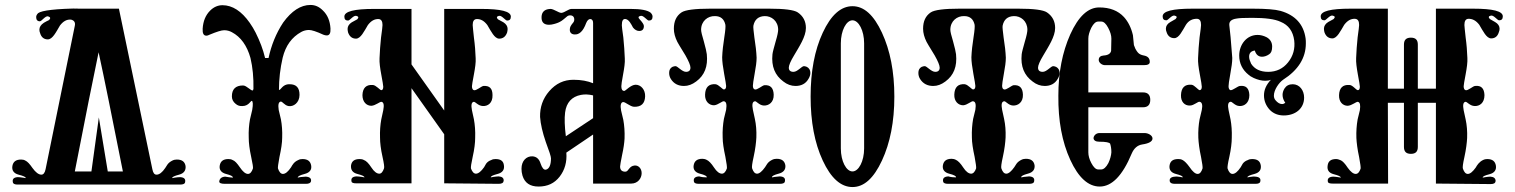

<svg xmlns="http://www.w3.org/2000/svg" viewBox="-20 -742 6114 775"><path d="M729 -72C726 -89 715 -98 694 -98C688 -98 682 -97 676 -94C668 -90 661 -85 656 -78L647 -64C635 -46 623 -37 612 -37C603 -37 598 -44 595 -59L460 -707C293 -707 242 -707 307 -708C206 -707 149 -700 134 -689C129 -684 126 -679 126 -673C126 -662 131 -656 141 -656C148 -656 163 -679 174 -676C184 -673 185 -668 178 -661C171 -658 164 -654 157 -650C145 -642 139 -633 139 -622C139 -617 140 -613 142 -608C147 -591 158 -583 173 -583C192 -583 206 -612 222 -639C235 -656 249 -664 266 -663C279 -660 285 -652 282 -638L164 -59C161 -44 155 -37 147 -37C136 -37 124 -46 111 -64C100 -80 91 -90 82 -94C77 -97 71 -98 65 -98C44 -98 33 -89 30 -72C27 -54 36 -42 55 -37C74 -32 84 -28 84 -23L72 -25C65 -26 58 -27 52 -27C35 -26 29 -19 32 -6C33 0 40 3 51 3H707C719 3 726 0 727 -6C730 -19 724 -26 707 -27C700 -27 693 -26 686 -25L675 -23C675 -28 684 -32 703 -37C722 -42 731 -54 729 -72ZM415 -50 379 -268 349 -50H282C324 -266 356 -426 378 -531C401 -426 433 -266 476 -50Z M1314 -627C1312 -658 1302 -682 1283 -700C1268 -715 1252 -722 1233 -722C1194 -722 1157 -698 1123 -651C1094 -607 1075 -559 1064 -508H1050C1042 -542 1029 -576 1012 -610C1005 -624 997 -637 988 -650C955 -697 918 -721 878 -721C860 -721 843 -714 828 -699C810 -681 800 -657 798 -626C797 -607 802 -598 813 -598C816 -598 821 -599 826 -602C855 -614 874 -620 885 -620C896 -620 907 -617 916 -612C952 -593 977 -558 991 -508C1000 -470 1004 -428 1003 -383L1001 -377C993 -374 976 -397 961 -397C931 -397 916 -382 916 -353C916 -341 921 -331 931 -323C939 -316 948 -313 959 -314C983 -314 992 -335 996 -335C1001 -334 1002 -321 998 -298L989 -260C985 -238 983 -213 984 -186C984 -166 987 -140 994 -108C1000 -81 1002 -66 1001 -62C996 -47 989 -40 981 -40C971 -40 960 -49 948 -67C937 -83 928 -93 919 -96C914 -99 908 -100 902 -100C881 -100 870 -91 867 -74C864 -57 873 -45 892 -40C912 -35 921 -30 920 -25C909 -26 899 -27 889 -29C874 -28 866 -21 865 -9C865 -3 873 0 888 0H1215C1226 0 1233 -3 1235 -9C1238 -21 1231 -28 1214 -29C1199 -28 1188 -27 1182 -25C1181 -30 1191 -35 1210 -40C1230 -45 1239 -57 1236 -74C1233 -91 1222 -100 1201 -100C1195 -100 1189 -99 1184 -96C1167 -89 1160 -76 1155 -67C1143 -49 1132 -40 1122 -40C1114 -40 1107 -47 1102 -62C1101 -66 1103 -81 1108 -108C1115 -140 1119 -166 1119 -186C1120 -213 1118 -238 1114 -260L1105 -298C1102 -319 1104 -330 1113 -332C1120 -333 1128 -317 1144 -314C1164 -310 1189 -327 1189 -359C1189 -388 1176 -402 1149 -402C1146 -402 1142 -402 1138 -401C1118 -396 1113 -378 1106 -379C1106 -422 1111 -466 1121 -509C1133 -558 1158 -592 1196 -613C1205 -618 1216 -621 1227 -621C1238 -621 1257 -615 1285 -602C1290 -600 1295 -599 1299 -599C1310 -599 1315 -608 1314 -627Z M2027 -659C2037 -659 2042 -664 2042 -675C2042 -696 2002 -706 1922 -706H1773V-296L1641 -482V-706H1490C1410 -706 1370 -696 1370 -675C1370 -664 1375 -659 1385 -659C1392 -659 1407 -681 1418 -678C1427 -676 1429 -671 1422 -664L1400 -652C1389 -645 1383 -636 1383 -625C1383 -620 1384 -616 1385 -611C1391 -594 1402 -586 1417 -586C1436 -586 1450 -616 1465 -641C1478 -658 1492 -666 1509 -665C1519 -664 1524 -656 1524 -641C1524 -636 1522 -619 1518 -590C1515 -561 1513 -534 1512 -507C1511 -490 1514 -468 1519 -441C1524 -414 1527 -397 1527 -392C1527 -383 1524 -378 1519 -378C1514 -378 1498 -398 1485 -399C1458 -401 1444 -387 1443 -358C1443 -331 1459 -315 1479 -315C1496 -316 1513 -332 1520 -331C1529 -329 1531 -318 1527 -297L1519 -260C1515 -238 1513 -213 1514 -186C1514 -166 1517 -140 1524 -109C1530 -82 1532 -67 1530 -62C1525 -48 1519 -41 1511 -41C1501 -41 1490 -49 1479 -66C1468 -83 1458 -93 1449 -96C1444 -99 1438 -100 1432 -100C1411 -100 1400 -92 1397 -75C1395 -57 1403 -45 1422 -40C1441 -35 1451 -31 1451 -26L1440 -28C1432 -29 1425 -30 1419 -30C1402 -29 1396 -22 1399 -9C1400 -4 1407 -2 1418 -2H1641V-386L1773 -200V-2L1993 0C2006 0 2012 -4 2013 -12C2014 -23 2007 -29 1993 -30C1987 -30 1980 -29 1972 -28L1961 -26C1961 -31 1970 -35 1989 -40C2008 -45 2017 -57 2014 -75C2012 -92 2001 -100 1980 -100C1974 -100 1968 -99 1963 -96C1954 -93 1947 -88 1942 -81L1934 -67C1922 -50 1911 -41 1901 -41C1893 -41 1886 -48 1881 -62C1880 -67 1882 -82 1888 -109C1895 -140 1898 -166 1898 -186C1899 -213 1897 -238 1893 -260L1885 -297C1881 -318 1883 -329 1892 -331C1899 -332 1909 -315 1929 -314C1949 -313 1969 -326 1968 -358C1968 -385 1956 -397 1931 -395C1923 -394 1902 -375 1893 -378C1888 -379 1885 -385 1885 -394C1885 -399 1888 -415 1893 -442C1898 -469 1901 -490 1900 -507C1899 -534 1897 -561 1893 -590C1890 -619 1888 -636 1888 -641C1888 -656 1893 -664 1903 -665C1920 -666 1934 -658 1947 -641C1962 -616 1976 -586 1995 -586C2010 -586 2021 -594 2027 -611C2028 -616 2029 -620 2029 -625C2029 -636 2023 -645 2012 -652L1990 -664C1983 -671 1985 -676 1994 -678C2005 -681 2020 -659 2027 -659Z M2599 -659C2609 -659 2614 -664 2614 -675C2614 -681 2611 -686 2606 -691C2593 -701 2566 -706 2525 -706H2287C2275 -706 2259 -691 2246 -690C2235 -690 2215 -706 2202 -706C2197 -706 2193 -705 2188 -704C2172 -699 2165 -687 2166 -668C2167 -651 2177 -642 2196 -642C2202 -642 2209 -643 2216 -645C2228 -648 2238 -652 2247 -658C2251 -661 2258 -666 2267 -674C2271 -678 2276 -680 2281 -680C2292 -680 2298 -674 2298 -663C2298 -658 2296 -653 2293 -650C2284 -639 2280 -633 2280 -622C2280 -611 2286 -604 2298 -603C2318 -601 2334 -616 2346 -649C2351 -661 2357 -666 2365 -665C2371 -663 2374 -658 2374 -649V-406C2352 -415 2326 -420 2295 -420C2256 -420 2224 -405 2197 -374C2171 -344 2159 -309 2160 -270C2162 -241 2170 -207 2183 -169C2197 -132 2204 -110 2204 -103C2204 -76 2197 -60 2183 -57C2175 -56 2168 -64 2162 -82C2156 -101 2145 -110 2129 -111C2105 -112 2085 -93 2085 -61C2085 -52 2086 -43 2089 -33C2098 -4 2119 11 2154 11C2190 11 2218 -2 2239 -29C2260 -56 2269 -89 2266 -126L2374 -199V-1H2528C2555 -1 2570 -23 2570 -43C2570 -62 2557 -75 2542 -74C2518 -72 2518 -49 2504 -49C2490 -49 2483 -56 2483 -70C2483 -75 2486 -90 2491 -116C2497 -143 2500 -165 2501 -183C2502 -211 2500 -236 2496 -258L2487 -296C2483 -317 2486 -329 2495 -330C2504 -331 2523 -312 2539 -311C2568 -310 2583 -324 2584 -353C2585 -380 2567 -400 2546 -400C2526 -400 2505 -375 2500 -375C2492 -375 2488 -381 2488 -394C2488 -399 2490 -415 2495 -441C2500 -468 2503 -489 2502 -506C2501 -533 2499 -561 2496 -591C2492 -619 2490 -635 2490 -640C2490 -659 2495 -667 2506 -665C2519 -662 2527 -646 2535 -631C2542 -622 2551 -617 2560 -617C2573 -617 2579 -624 2579 -637C2579 -643 2573 -652 2562 -664C2555 -671 2556 -676 2566 -678C2577 -681 2592 -659 2599 -659ZM2264 -192C2259 -232 2258 -264 2261 -288C2266 -328 2288 -352 2325 -359C2340 -362 2357 -361 2374 -357V-265Z M3243 -423C3248 -431 3251 -439 3251 -448C3251 -459 3246 -467 3237 -472C3232 -474 3228 -475 3225 -475C3216 -475 3199 -452 3183 -452C3170 -452 3164 -458 3164 -469C3164 -478 3171 -495 3185 -518C3206 -554 3233 -594 3233 -629C3233 -656 3222 -677 3200 -692C3185 -702 3146 -707 3085 -707H2846C2785 -707 2746 -702 2731 -692C2710 -678 2700 -656 2700 -626C2700 -609 2705 -591 2714 -573C2714 -572 2725 -554 2747 -518C2760 -495 2767 -478 2767 -469C2767 -458 2761 -452 2749 -452C2733 -452 2715 -475 2707 -475C2703 -475 2699 -474 2694 -472C2685 -467 2681 -459 2681 -448C2681 -439 2683 -431 2688 -423C2700 -404 2718 -395 2741 -395C2758 -395 2774 -401 2790 -413C2824 -438 2838 -474 2833 -523C2832 -532 2828 -550 2821 -575C2814 -598 2810 -614 2810 -622C2810 -657 2837 -678 2866 -677C2889 -677 2903 -665 2908 -642C2909 -635 2908 -619 2904 -594C2899 -563 2896 -535 2895 -511C2895 -494 2898 -472 2903 -444C2908 -417 2911 -400 2911 -395C2911 -386 2908 -381 2902 -381C2897 -380 2881 -401 2868 -402C2841 -404 2827 -390 2826 -360C2825 -333 2842 -317 2862 -317C2879 -318 2896 -336 2903 -333C2912 -331 2914 -320 2911 -299L2902 -262C2898 -239 2896 -214 2897 -187C2897 -167 2901 -141 2908 -109C2913 -82 2915 -67 2914 -62C2909 -48 2902 -41 2894 -41C2884 -41 2873 -49 2862 -66C2851 -83 2841 -93 2832 -97C2826 -100 2820 -101 2815 -101C2794 -101 2783 -92 2780 -75C2777 -58 2786 -46 2805 -41C2825 -36 2834 -31 2833 -26C2822 -26 2812 -27 2802 -30C2785 -29 2778 -22 2781 -9C2782 -3 2789 0 2801 0H3128C3140 0 3147 -3 3148 -9C3151 -22 3145 -29 3128 -30C3112 -29 3101 -27 3096 -26C3095 -31 3104 -36 3123 -41C3143 -46 3152 -58 3150 -75C3147 -92 3136 -101 3115 -101C3109 -101 3103 -100 3097 -97C3089 -93 3082 -88 3077 -81L3068 -67C3056 -50 3045 -41 3036 -41C3027 -41 3021 -48 3016 -62C3014 -67 3016 -82 3022 -109C3029 -141 3032 -167 3033 -187C3034 -214 3032 -239 3027 -262L3019 -299C3015 -320 3017 -331 3026 -333C3033 -336 3043 -317 3063 -316C3083 -315 3104 -329 3103 -360C3102 -387 3090 -400 3065 -398C3057 -397 3036 -378 3027 -381C3022 -382 3019 -387 3019 -396C3019 -401 3021 -417 3026 -444C3031 -471 3034 -492 3034 -509C3033 -533 3030 -560 3025 -591C3022 -616 3020 -631 3021 -638C3026 -663 3041 -676 3066 -677C3094 -678 3121 -657 3121 -622C3121 -614 3118 -598 3111 -575C3104 -550 3099 -532 3098 -523C3093 -474 3108 -438 3142 -413C3157 -401 3174 -395 3191 -395C3214 -395 3232 -404 3243 -423Z M3590 -352C3590 -453 3573 -539 3540 -610C3507 -681 3468 -717 3421 -717C3374 -717 3334 -681 3301 -610C3268 -539 3252 -453 3252 -352C3252 -251 3268 -165 3301 -94C3334 -23 3374 13 3421 13C3468 13 3507 -23 3540 -94C3573 -165 3590 -251 3590 -352ZM3468 -143C3468 -91 3446 -50 3421 -50C3396 -50 3374 -91 3374 -143V-567C3374 -619 3396 -660 3421 -660C3446 -660 3468 -619 3468 -567Z M4249 -423C4254 -431 4257 -439 4257 -448C4257 -459 4252 -467 4243 -472C4238 -474 4234 -475 4231 -475C4222 -475 4205 -452 4189 -452C4176 -452 4170 -458 4170 -469C4170 -478 4177 -495 4191 -518C4212 -554 4239 -594 4239 -629C4239 -656 4228 -677 4206 -692C4191 -702 4152 -707 4091 -707H3852C3791 -707 3752 -702 3737 -692C3716 -678 3706 -656 3706 -626C3706 -609 3711 -591 3720 -573C3720 -572 3731 -554 3753 -518C3766 -495 3773 -478 3773 -469C3773 -458 3767 -452 3755 -452C3739 -452 3721 -475 3713 -475C3709 -475 3705 -474 3700 -472C3691 -467 3687 -459 3687 -448C3687 -439 3689 -431 3694 -423C3706 -404 3724 -395 3747 -395C3764 -395 3780 -401 3796 -413C3830 -438 3844 -474 3839 -523C3838 -532 3834 -550 3827 -575C3820 -598 3816 -614 3816 -622C3816 -657 3843 -678 3872 -677C3895 -677 3909 -665 3914 -642C3915 -635 3914 -619 3910 -594C3905 -563 3902 -535 3901 -511C3901 -494 3904 -472 3909 -444C3914 -417 3917 -400 3917 -395C3917 -386 3914 -381 3908 -381C3903 -380 3887 -401 3874 -402C3847 -404 3833 -390 3832 -360C3831 -333 3848 -317 3868 -317C3885 -318 3902 -336 3909 -333C3918 -331 3920 -320 3917 -299L3908 -262C3904 -239 3902 -214 3903 -187C3903 -167 3907 -141 3914 -109C3919 -82 3921 -67 3920 -62C3915 -48 3908 -41 3900 -41C3890 -41 3879 -49 3868 -66C3857 -83 3847 -93 3838 -97C3832 -100 3826 -101 3821 -101C3800 -101 3789 -92 3786 -75C3783 -58 3792 -46 3811 -41C3831 -36 3840 -31 3839 -26C3828 -26 3818 -27 3808 -30C3791 -29 3784 -22 3787 -9C3788 -3 3795 0 3807 0H4134C4146 0 4153 -3 4154 -9C4157 -22 4151 -29 4134 -30C4118 -29 4107 -27 4102 -26C4101 -31 4110 -36 4129 -41C4149 -46 4158 -58 4156 -75C4153 -92 4142 -101 4121 -101C4115 -101 4109 -100 4103 -97C4095 -93 4088 -88 4083 -81L4074 -67C4062 -50 4051 -41 4042 -41C4033 -41 4027 -48 4022 -62C4020 -67 4022 -82 4028 -109C4035 -141 4038 -167 4039 -187C4040 -214 4038 -239 4033 -262L4025 -299C4021 -320 4023 -331 4032 -333C4039 -336 4049 -317 4069 -316C4089 -315 4110 -329 4109 -360C4108 -387 4096 -400 4071 -398C4063 -397 4042 -378 4033 -381C4028 -382 4025 -387 4025 -396C4025 -401 4027 -417 4032 -444C4037 -471 4040 -492 4040 -509C4039 -533 4036 -560 4031 -591C4028 -616 4026 -631 4027 -638C4032 -663 4047 -676 4072 -677C4100 -678 4127 -657 4127 -622C4127 -614 4124 -598 4117 -575C4110 -550 4105 -532 4104 -523C4099 -474 4114 -438 4148 -413C4163 -401 4180 -395 4197 -395C4220 -395 4238 -404 4249 -423Z M4632 -182C4633 -195 4615 -205 4600 -205H4418C4403 -205 4394 -193 4394 -184C4395 -175 4403 -170 4417 -170C4444 -170 4458 -167 4461 -162C4464 -153 4466 -142 4466 -127C4465 -114 4461 -99 4454 -84C4445 -67 4435 -58 4425 -58H4413C4403 -58 4394 -67 4385 -84C4377 -99 4373 -114 4373 -127V-309H4594C4613 -309 4623 -319 4623 -339C4623 -359 4613 -369 4594 -369H4373V-586C4373 -599 4377 -613 4385 -630C4394 -647 4403 -655 4413 -655H4425C4435 -655 4444 -647 4453 -630C4462 -613 4466 -599 4466 -586L4465 -537C4463 -526 4453 -519 4435 -518C4422 -517 4415 -511 4415 -500C4415 -489 4428 -479 4440 -479H4597C4613 -479 4621 -483 4621 -492C4621 -507 4613 -515 4597 -518C4586 -520 4578 -524 4573 -530C4570 -533 4567 -538 4563 -545L4557 -560L4553 -600C4546 -630 4534 -654 4517 -673C4493 -699 4460 -712 4417 -712C4372 -712 4333 -676 4300 -603C4268 -531 4252 -449 4252 -356C4251 -255 4267 -169 4300 -97C4333 -25 4373 11 4419 11C4468 11 4511 -33 4548 -122C4557 -143 4571 -156 4591 -159C4618 -163 4631 -171 4632 -182Z M5250 -587C5242 -644 5208 -681 5149 -698C5127 -704 5090 -707 5037 -707H4793C4713 -707 4673 -697 4673 -676C4673 -665 4678 -660 4688 -660C4695 -660 4710 -682 4721 -679C4731 -677 4732 -672 4725 -665L4704 -653C4692 -646 4686 -637 4686 -626C4686 -621 4687 -617 4689 -612C4694 -596 4705 -588 4720 -588C4739 -588 4752 -617 4767 -642C4778 -659 4794 -667 4813 -666C4823 -665 4828 -657 4828 -641C4828 -636 4826 -620 4822 -591C4819 -562 4817 -535 4816 -508C4815 -491 4818 -469 4823 -442C4828 -415 4831 -398 4831 -392C4831 -383 4828 -379 4823 -378C4816 -378 4802 -399 4789 -400C4762 -402 4748 -388 4747 -358C4746 -331 4762 -315 4783 -316C4800 -316 4816 -334 4823 -331C4832 -329 4835 -318 4831 -298L4822 -260C4818 -238 4816 -213 4817 -186C4818 -166 4821 -140 4828 -108C4833 -82 4835 -67 4834 -62C4829 -47 4823 -40 4814 -40C4805 -40 4794 -49 4782 -67C4759 -99 4747 -100 4736 -100C4715 -100 4704 -92 4701 -75C4698 -57 4707 -45 4726 -40C4745 -35 4755 -31 4754 -26L4743 -28C4736 -29 4729 -30 4723 -29C4706 -28 4699 -21 4702 -9C4704 -3 4711 0 4722 0H5048C5059 0 5066 -3 5067 -9C5070 -21 5064 -28 5047 -29C5041 -30 5034 -29 5027 -28L5015 -26C5015 -31 5025 -35 5044 -40C5063 -45 5072 -57 5069 -75C5066 -92 5055 -100 5034 -100C5028 -100 5022 -99 5017 -96C5008 -93 5001 -88 4996 -81L4988 -67C4976 -49 4965 -40 4955 -40C4947 -40 4940 -47 4935 -62C4934 -67 4936 -82 4942 -108C4949 -140 4952 -166 4952 -186C4953 -213 4951 -238 4947 -260L4939 -298C4935 -318 4937 -329 4946 -331C4953 -334 4963 -315 4983 -314C5003 -313 5023 -327 5023 -358C5022 -385 5010 -398 4985 -395C4977 -395 4956 -377 4947 -378C4942 -379 4939 -385 4939 -394C4939 -400 4941 -416 4946 -443C4951 -470 4954 -491 4954 -508C4949 -575 4945 -620 4942 -641C4941 -655 4950 -664 4971 -667C4980 -669 5001 -670 5034 -670C5087 -670 5126 -665 5149 -654C5181 -641 5199 -616 5204 -579C5208 -546 5200 -516 5179 -490C5159 -465 5132 -452 5099 -452C5067 -452 5044 -463 5030 -485C5025 -496 5022 -505 5022 -513C5022 -528 5030 -536 5045 -538C5050 -521 5060 -513 5074 -513C5083 -513 5093 -516 5103 -523C5111 -528 5115 -538 5115 -554C5115 -571 5107 -584 5092 -592C5080 -598 5068 -601 5056 -601C5012 -601 4982 -562 4982 -518C4982 -486 4995 -460 5020 -440C5023 -437 5030 -432 5041 -427C5057 -420 5072 -416 5087 -416C5095 -416 5103 -417 5110 -420C5091 -400 5082 -379 5082 -357C5082 -335 5090 -315 5106 -298C5121 -283 5140 -276 5162 -276C5209 -276 5244 -304 5244 -348C5244 -377 5226 -402 5198 -402C5183 -402 5172 -396 5165 -385C5160 -377 5157 -368 5157 -359C5157 -348 5161 -337 5168 -327C5164 -324 5160 -322 5155 -322C5146 -322 5137 -327 5128 -338C5124 -343 5122 -349 5122 -356C5122 -379 5142 -408 5159 -420C5220 -459 5251 -508 5251 -567C5251 -574 5251 -580 5250 -587Z M6031 -660C6041 -660 6046 -665 6046 -676C6046 -697 6006 -707 5926 -707H5776V-384H5703V-562C5703 -581 5694 -590 5675 -590C5656 -590 5647 -581 5647 -562V-384H5582V-707H5431C5351 -707 5311 -697 5311 -676C5311 -665 5316 -660 5326 -660C5333 -660 5348 -682 5359 -679C5369 -677 5370 -672 5363 -665L5341 -653C5330 -646 5324 -637 5324 -626C5324 -621 5325 -617 5326 -612C5332 -595 5343 -587 5358 -587C5377 -587 5391 -617 5406 -642C5419 -659 5433 -667 5450 -666C5461 -665 5466 -657 5466 -641C5466 -636 5464 -620 5460 -591C5457 -562 5455 -535 5454 -508C5453 -491 5456 -469 5461 -441C5466 -414 5469 -397 5469 -392C5469 -383 5466 -378 5461 -378C5454 -378 5440 -399 5427 -399C5400 -401 5386 -387 5385 -358C5384 -331 5400 -315 5420 -315C5437 -316 5454 -332 5461 -331C5470 -329 5472 -318 5469 -297L5460 -260C5456 -237 5454 -212 5455 -185C5456 -166 5459 -140 5466 -108C5471 -81 5473 -66 5472 -61C5467 -47 5461 -40 5452 -40C5443 -40 5432 -48 5420 -65C5409 -82 5399 -92 5392 -95C5385 -98 5379 -100 5373 -100C5352 -100 5341 -91 5339 -74C5336 -56 5344 -44 5363 -39C5382 -34 5392 -30 5392 -25L5381 -27C5374 -28 5367 -29 5361 -29C5344 -28 5337 -21 5340 -8C5341 -3 5348 -1 5359 -1H5583L5582 -327H5647V-149C5647 -130 5656 -121 5675 -121C5694 -121 5703 -130 5703 -149V-327H5776V-1L5997 1C6010 1 6016 -3 6017 -11C6017 -22 6010 -28 5996 -29C5990 -29 5983 -28 5976 -27L5965 -25C5964 -30 5974 -34 5993 -39C6012 -44 6021 -56 6018 -74C6015 -91 6004 -100 5983 -100C5978 -100 5972 -99 5966 -96C5950 -88 5942 -75 5937 -66C5925 -49 5914 -40 5905 -40C5896 -40 5890 -47 5885 -61C5883 -66 5885 -81 5891 -108C5898 -140 5901 -166 5902 -185C5903 -212 5901 -237 5896 -260L5888 -297C5884 -318 5886 -329 5895 -331C5902 -332 5912 -315 5932 -314C5952 -313 5972 -326 5972 -358C5971 -385 5959 -398 5934 -395C5926 -395 5905 -375 5896 -378C5891 -379 5888 -385 5888 -394C5888 -399 5891 -415 5896 -442C5901 -469 5904 -491 5903 -508C5902 -535 5900 -562 5896 -591C5893 -620 5891 -636 5891 -641C5891 -657 5896 -665 5906 -666C5923 -667 5938 -659 5951 -642C5966 -617 5980 -587 5999 -587C6014 -587 6025 -595 6030 -612C6032 -617 6033 -621 6033 -626C6033 -637 6027 -646 6015 -653L5994 -665C5987 -672 5988 -677 5998 -679C6009 -682 6024 -660 6031 -660Z"/></svg>

Font: GFS Eustace
Style: Regular
Weight: 400
Designer: George Matthiopoulos
Foundry: George Matthiopoulos
Version: Version 1.0